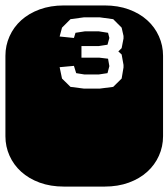

<svg xmlns="http://www.w3.org/2000/svg" viewBox="-22 -689 622 709"><path d="M364.3 -668.9Q413.6 -668.9 453.6 -654.3Q493.7 -639.6 521.7 -614.3Q549.8 -588.9 564.9 -554.9Q580.1 -521 580.1 -482.9V-186Q580.1 -147.9 564.9 -114Q549.8 -80.1 521.7 -54.7Q493.7 -29.3 453.6 -14.6Q413.6 0 364.3 0H213.9Q164.6 0 124.5 -14.6Q84.5 -29.3 56.4 -54.7Q28.3 -80.1 13.2 -114Q-2 -147.9 -2 -186V-482.9Q-2 -521 13.2 -554.9Q28.3 -588.9 56.4 -614.3Q84.5 -639.6 124.5 -654.3Q164.6 -668.9 213.9 -668.9ZM375 -523.9 343.3 -519H278.8V-476.1H344.2L377 -472.2L381.8 -444.8L375 -418.9L343.3 -414.1H289.1L259.3 -418.9L251 -445.8L198.2 -440.9L207 -398.9L238.3 -368.2L288.1 -361.8H346.2L396 -368.2L427.2 -398.9L434.1 -439.9V-449.2L427.2 -487.8L415 -499L427.2 -511.2L434.1 -546.9V-556.2L427.2 -586.9L396 -618.2L346.2 -625H288.1L238.3 -618.2L207 -586.9L198.2 -554.2L251 -548.8L256.8 -567.9L291 -573.2H343.3L377 -567.9L381.8 -548.8Z"/></svg>

Font: Monofett
Style: Regular
Weight: 400
Designer: vernon adams
Foundry: vernon adams
Version: Version 1.000